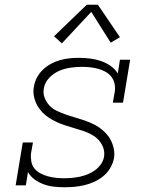

<svg xmlns="http://www.w3.org/2000/svg" viewBox="-20 -782 640 810"><path d="M253 8Q230 8 207.5 5.5Q185 3 164.5 -4.5Q144 -12 126.5 -24.5Q109 -37 98 -56L89 0H46L76 -181H119L111 -136Q109 -119 112 -101.5Q115 -84 125 -71.5Q135 -59 150 -51Q165 -43 181 -38.5Q197 -34 214.5 -32Q232 -30 249 -30Q266 -30 283 -31.5Q300 -33 316.5 -36.5Q333 -40 349.5 -46.5Q366 -53 380.5 -63.5Q395 -74 405.5 -89Q416 -104 419 -121Q422 -142 415 -160.5Q408 -179 395 -192.5Q382 -206 365 -215Q348 -224 330 -230Q312 -236 293 -241.5Q274 -247 255.5 -253Q237 -259 219.5 -267Q202 -275 186 -285.5Q170 -296 157 -310Q144 -324 135.5 -340.5Q127 -357 123 -376.5Q119 -396 123 -416Q126 -436 136 -455Q146 -474 161.5 -488.5Q177 -503 195.5 -513Q214 -523 234 -528.5Q254 -534 273.5 -536Q293 -538 313 -538Q337 -538 360.5 -535Q384 -532 406 -524.5Q428 -517 446.5 -504Q465 -491 477 -472L486 -530H529L499 -349H456L464 -394Q467 -411 463.5 -428Q460 -445 450 -458Q440 -471 425.5 -479Q411 -487 395 -491.5Q379 -496 361.5 -498Q344 -500 327 -500Q327 -500 326.5 -500Q326 -500 326 -500Q302 -500 277.5 -496.5Q253 -493 229.5 -483Q206 -473 187.5 -453.5Q169 -434 165 -409Q161 -389 168 -370.5Q175 -352 187.5 -338Q200 -324 217.5 -315.5Q235 -307 253 -300.5Q271 -294 290 -288.5Q309 -283 327 -277Q345 -271 363 -263.5Q381 -256 396.5 -245.5Q412 -235 425.5 -221Q439 -207 447.5 -190.5Q456 -174 460 -154.5Q464 -135 461 -115Q457 -94 445.5 -74Q434 -54 416.5 -39.5Q399 -25 378.5 -15.5Q358 -6 337 -1Q316 4 295 6Q274 8 253 8ZM241 -599 208 -629 346 -762H393L486 -625L447 -602L365 -732Z"/></svg>

Font: Iosevka Slab XLtExObl
Style: Regular
Weight: 200
Width: 7
Italic angle: -9°
Monospace: yes
Designer: Belleve Invis
Foundry: Belleve Invis
Version: Version 11.1.1; ttfautohint (v1.8.3)